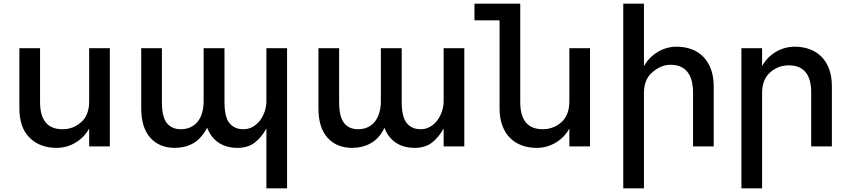

<svg xmlns="http://www.w3.org/2000/svg" viewBox="-20 -793 4611 1040"><path d="M463 -244V-532H575V0H463V-97Q436 -48 388.5 -20Q341 8 286 8Q196 8 140.5 -47Q85 -102 85 -206V-532H197V-240Q197 -93 319 -93Q377 -93 420 -131.5Q463 -170 463 -244Z M1535 -532V227H1423V-97Q1396 -48 1359 -20Q1322 8 1267 8Q1207 8 1165 -19.5Q1123 -47 1102 -101Q1070 -41 1026 -16.5Q982 8 927 8Q844 8 794.5 -46.5Q745 -101 745 -206V-532H857V-240Q857 -159 884 -126Q911 -93 959 -93Q991 -93 1014.5 -105Q1038 -117 1053 -137Q1068 -157 1075.5 -184.5Q1083 -212 1083 -244V-532H1084H1195H1196V-240Q1196 -159 1223 -126Q1250 -93 1299 -93Q1327 -93 1350 -106.5Q1373 -120 1389 -141.5Q1405 -163 1414 -190Q1423 -217 1423 -244V-532Z M2495 -532V0H2383V-97Q2356 -48 2319 -20Q2282 8 2227 8Q2167 8 2125 -19.5Q2083 -47 2062 -101L2056 -88Q2029 -39 1985.5 -15.5Q1942 8 1887 8Q1804 8 1754.5 -46.5Q1705 -101 1705 -206V-532H1817V-240Q1817 -160 1844 -126.5Q1871 -93 1919 -93Q1951 -93 1974.5 -105Q1998 -117 2013 -137.5Q2028 -158 2035.5 -185.5Q2043 -213 2043 -244V-532H2044H2155H2156V-240Q2156 -160 2183 -126.5Q2210 -93 2259 -93Q2287 -93 2310 -106.5Q2333 -120 2349 -141.5Q2365 -163 2374 -190Q2383 -217 2383 -244V-532Z M3176 -532V0H3064V-97Q3037 -48 2989.5 -20Q2942 8 2887 8Q2842 8 2805 -6Q2768 -20 2741.5 -47Q2715 -74 2700.5 -114Q2686 -154 2686 -206V-683H2550V-773H2798V-240Q2798 -93 2920 -93Q2977 -93 3021 -131Q3064 -170 3064 -244V-532Z M3645 -540Q3690 -540 3727 -526Q3764 -512 3790.5 -484.5Q3817 -457 3831.5 -417Q3846 -377 3846 -325V0H3734V-291Q3734 -365 3703.5 -403.5Q3673 -442 3612 -442Q3583 -442 3558 -430.5Q3533 -419 3511 -399Q3468 -362 3468 -287V227H3356V-773H3468V-434Q3495 -483 3542.5 -511.5Q3590 -540 3645 -540Z M4108 -288V227H3996V-532H4108V-435Q4135 -484 4182.5 -512Q4230 -540 4285 -540Q4330 -540 4367 -526Q4404 -512 4430.5 -485Q4457 -458 4471.5 -418Q4486 -378 4486 -326V0H4374V-292Q4374 -439 4252 -439Q4194 -439 4151 -400Q4108 -363 4108 -288Z"/></svg>

Font: Montserrat_am3
Style: Regular
Weight: 400
Designer: Julieta Ulanovsky
Foundry: Julieta Ulanovsky, Armenina letters added by Vahan Hovhannisyan
Version: Version 2.001